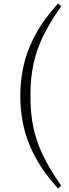

<svg xmlns="http://www.w3.org/2000/svg" viewBox="-20 -838 390 1078"><path d="M151 -299C151 -485 191 -615 324 -803L306 -818C160 -659 94 -496 94 -299C94 -102 160 61 306 220L324 205C192 17 151 -113 151 -299Z"/></svg>

Font: Source Han Serif CN VF
Style: Regular
Weight: 250
Designer: Ryoko NISHIZUKA 西塚涼子 (kana & ideographs); Frank Grießhammer (Latin, Greek & Cyrillic); Wenlong ZHANG 张文龙 (bopomofo); San
Foundry: Adobe
Version: Version 2.002;hotconv 1.1.0;makeotfexe 2.6.0